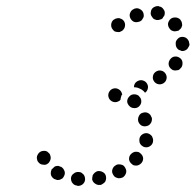

<svg xmlns="http://www.w3.org/2000/svg" viewBox="-20 -584 637 625"><path d="M220 -19Q212 -14 211 -4Q211 0 212 4Q213 9 216 12Q219 16 223 18Q227 20 231 20L232 21Q241 22 249 16Q256 10 257 1Q257 -4 256 -8Q255 -12 252 -16Q249 -19 245 -22Q241 -24 237 -24H236Q227 -25 220 -19ZM290 -23Q287 -21 284 -17Q281 -14 281 -9Q280 -5 280 0Q282 9 290 14Q297 19 306 18H307Q312 17 315 14Q319 12 322 8Q324 5 325 0Q326 -4 325 -9Q324 -18 316 -23Q308 -28 299 -27H298Q294 -26 290 -23ZM170 -44Q165 -44 161 -43Q160 -42 159 -42Q158 -41 157 -41Q154 -38 151 -35Q150 -34 149 -34Q149 -33 148 -33Q148 -32 148 -32Q144 -23 146 -14Q149 -6 157 -1H158Q162 1 166 2Q171 2 175 1Q179 -1 183 -3Q186 -6 188 -10Q193 -19 190 -27Q187 -36 179 -41H178Q174 -43 170 -44ZM346 -33Q343 -24 348 -16Q350 -12 353 -9Q357 -6 361 -5Q365 -3 370 -4Q374 -4 378 -6H379Q387 -11 390 -20Q393 -28 388 -37Q386 -41 383 -44Q380 -47 375 -48Q371 -49 367 -49Q362 -49 358 -47L357 -46Q349 -42 346 -33ZM400 -66Q401 -57 408 -51Q411 -48 415 -46Q419 -45 424 -45Q428 -45 432 -47Q436 -49 439 -52L440 -53Q446 -59 446 -69Q445 -78 438 -84Q435 -87 431 -89Q427 -90 422 -90Q418 -90 414 -88Q410 -86 407 -83L406 -82Q400 -76 400 -66ZM140 -85Q137 -88 133 -91Q129 -93 125 -93Q120 -93 116 -92Q107 -89 103 -81Q98 -73 101 -64V-63Q102 -59 105 -56Q108 -52 112 -50Q116 -48 120 -48Q125 -47 129 -48Q138 -51 142 -59Q147 -68 144 -77Q143 -82 140 -85ZM434 -123Q434 -119 437 -115Q439 -111 443 -109Q446 -106 451 -105Q460 -103 468 -108Q476 -113 478 -122V-123Q479 -127 478 -132Q477 -136 475 -140Q473 -143 469 -146Q465 -149 461 -150Q452 -152 444 -147Q436 -142 434 -133V-132Q433 -128 434 -123ZM441 -175Q450 -171 459 -174Q467 -176 472 -185Q476 -193 474 -202H473Q471 -211 462 -216Q454 -220 445 -217Q436 -215 432 -206Q428 -198 430 -189Q433 -180 441 -175ZM418 -232Q427 -232 433 -238Q440 -245 440 -254Q440 -264 433 -270V-271Q426 -277 417 -277Q407 -277 401 -270Q398 -267 396 -263Q394 -259 394 -254Q394 -250 396 -246Q398 -242 401 -239L402 -238Q408 -232 418 -232ZM360 -252Q351 -250 343 -255Q335 -260 333 -269Q331 -278 336 -286Q341 -294 350 -296Q359 -298 367 -293Q375 -288 377 -279Q377 -278 378 -278Q378 -277 378 -277Q376 -275 375 -272Q373 -266 372 -259Q370 -256 367 -255Q364 -253 360 -252ZM430 -321Q439 -325 448 -321Q456 -318 460 -309Q463 -302 461 -295Q459 -287 452 -282Q451 -284 449 -286L448 -287Q442 -293 434 -296Q426 -300 416 -300Q416 -300 416 -300Q416 -307 419 -312Q423 -318 430 -321ZM478 -337Q476 -327 481 -320Q486 -312 495 -310Q504 -308 512 -313Q520 -318 522 -327Q524 -336 519 -344Q514 -352 505 -354Q496 -356 488 -351Q480 -346 478 -337ZM529 -374Q530 -365 538 -359Q541 -356 546 -355Q550 -354 554 -355Q559 -355 563 -357Q566 -360 569 -363L570 -364Q575 -371 574 -381Q573 -390 566 -395Q558 -401 549 -400Q540 -399 534 -391Q528 -383 529 -374ZM552 -440V-441Q551 -450 558 -457Q564 -464 573 -464Q583 -464 589 -458Q596 -451 596 -442L597 -441Q597 -437 595 -433Q593 -429 590 -425Q587 -422 583 -420Q579 -418 575 -418Q574 -418 573 -418Q572 -418 571 -418Q568 -420 564 -421Q563 -421 563 -421Q558 -424 555 -429Q552 -434 552 -440ZM387 -500Q388 -509 383 -516Q380 -520 376 -522Q372 -524 368 -525Q363 -525 359 -524Q354 -523 351 -520H350Q343 -514 342 -505Q341 -495 347 -488Q349 -485 353 -482Q357 -480 362 -480Q366 -479 370 -480Q375 -482 378 -484L379 -485Q386 -491 387 -500ZM532 -491Q526 -499 527 -508Q529 -517 536 -523Q543 -528 553 -527Q562 -526 568 -519V-518Q571 -515 572 -510Q573 -506 573 -501Q572 -497 570 -493Q567 -489 564 -487Q563 -486 562 -485Q561 -485 561 -484Q558 -484 556 -483Q556 -483 556 -483Q549 -481 543 -483Q536 -485 532 -491ZM440 -517Q443 -520 445 -524Q448 -528 448 -532Q448 -537 447 -541Q444 -550 436 -554Q428 -559 419 -556H418Q414 -554 411 -552Q407 -549 405 -545Q403 -541 402 -536Q402 -532 403 -528Q406 -519 414 -514Q422 -510 431 -513H432Q436 -514 440 -517ZM490 -519H489Q485 -520 481 -522Q477 -525 475 -529Q472 -532 471 -537Q470 -541 471 -545Q472 -555 480 -560Q488 -565 497 -564L498 -563Q507 -562 512 -554Q518 -547 516 -537Q516 -536 515 -535Q515 -534 515 -533Q513 -531 511 -528Q510 -527 510 -525Q506 -521 500 -520Q495 -518 490 -519Z"/></svg>

Font: FRB American Cursive Dotted Extrabold
Style: Bold Italic
Weight: 800
Italic angle: -25°
Version: Version 2.0;Modular Font Editor K font №1